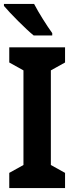

<svg xmlns="http://www.w3.org/2000/svg" viewBox="-20 -954 377 974"><path d="M153 -934H0V-924C30 -888 111 -806 151 -774H245V-786C220 -820 175 -891 153 -934ZM310 0V-77L238 -117V-597L310 -637V-714H27V-637L99 -597V-117L27 -77V0Z"/></svg>

Font: Noto Sans Telugu Condensed
Style: Bold
Weight: 700
Width: 3
Designer: Jelle Bosma - Monotype Design Team
Foundry: Monotype Imaging Inc.
Version: Version 2.005